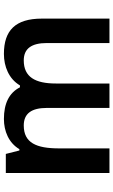

<svg xmlns="http://www.w3.org/2000/svg" viewBox="186 -780 593 1006"><g transform="rotate(-90 483.0 -276.5)"><path d="M704 -553C638 -553 573 -527 539 -469H529C500 -526 444 -553 363 -553C300 -553 238 -528 205 -472H198L180 -543H80V0H209V-264C209 -383 238 -449 329 -449C392 -449 421 -408 421 -328V0H549V-281C549 -389 583 -449 670 -449C732 -449 761 -408 761 -328V0H889V-354C889 -493 827 -553 704 -553Z"/></g></svg>

Font: Noto Sans Thaana SemiBold
Style: Regular
Weight: 600
Designer: David Williams
Foundry: Google Inc.
Version: Version 3.001